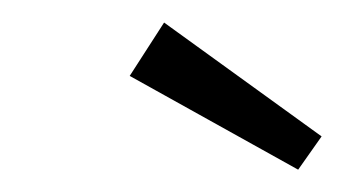

<svg xmlns="http://www.w3.org/2000/svg" viewBox="-20 -798 308 172"><path d="M127 -777.8 268.1 -675.8 247.1 -646 96.2 -730Z"/></svg>

Font: Fira Sans Compressed Light
Style: Italic
Weight: 300
Width: 3
Italic angle: -8°
Designer: Carrois Corporate & Edenspiekermann AG
Foundry: Carrois Corporate GbR & Edenspiekermann AG
Version: Version 4.203;PS 004.203;hotconv 1.0.88;makeotf.lib2.5.64775